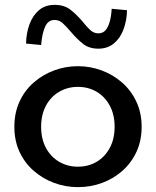

<svg xmlns="http://www.w3.org/2000/svg" viewBox="-20 -755 640 789"><path d="M300 14Q249 14 202 -3.5Q155 -21 118 -53.5Q81 -86 60 -131.5Q39 -177 39 -234Q39 -291 60 -337Q81 -383 118 -415.5Q155 -448 202 -465.5Q249 -483 300 -483Q351 -483 398 -465.5Q445 -448 482 -415.5Q519 -383 540.5 -337Q562 -291 562 -234Q562 -177 541 -131.5Q520 -86 483.5 -53.5Q447 -21 400 -3.5Q353 14 300 14ZM300 -70Q343 -70 377 -90Q411 -110 431 -147Q451 -184 451 -234Q451 -284 431 -321Q411 -358 377 -378Q343 -398 300 -398Q258 -398 223.5 -378Q189 -358 169 -321Q149 -284 149 -234Q149 -184 169 -147Q189 -110 223.5 -90Q258 -70 300 -70ZM384 -555Q346 -555 321 -575Q296 -595 274 -621Q252 -647 237.5 -660Q223 -673 204 -673Q178 -673 165.5 -645.5Q153 -618 149 -570L87 -576Q88 -620 101.5 -656Q115 -692 140.5 -713.5Q166 -735 204 -735Q244 -735 269 -715.5Q294 -696 317 -669Q337 -644 351.5 -631Q366 -618 384 -618Q402 -618 413 -630Q424 -642 430.5 -664.5Q437 -687 439 -719L502 -713Q501 -670 487.5 -634Q474 -598 448 -576.5Q422 -555 384 -555Z"/></svg>

Font: BioRhyme ExtraBold Medium
Style: Regular
Weight: 500
Version: Version 1.600;gftools[0.9.33]